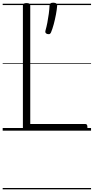

<svg xmlns="http://www.w3.org/2000/svg" viewBox="-20 -976 700 1434"><path d="M178 0Q151 0 151 -23V-934Q151 -944 157.5 -948.5Q164 -953 178 -953Q193 -953 199.5 -948.5Q206 -944 206 -934V-50H617Q625 -50 629 -44.5Q633 -39 633 -25Q633 -11 629 -5.5Q625 0 617 0ZM333 -722Q322 -726 319.5 -732.5Q317 -739 320 -749Q327 -773 333.5 -806Q340 -839 344.5 -873.5Q349 -908 350 -934Q350 -943 356 -949.5Q362 -956 377 -956Q393 -956 400.5 -949.5Q408 -943 407 -934Q405 -906 398 -868.5Q391 -831 381.5 -795.5Q372 -760 361 -734Q358 -727 352.5 -723Q347 -719 333 -722ZM0 428H660V438H0ZM0 -20H660V0H0ZM0 -505H660V-500H0ZM0 -948H660V-938H0Z"/></svg>

Font: Playwrite US Modern Guides
Style: Regular
Weight: 400
Designer: Veronika Burian, José Scaglione
Foundry: TypeTogether
Version: Version 1.003